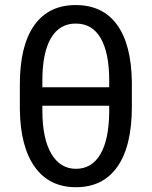

<svg xmlns="http://www.w3.org/2000/svg" viewBox="-20 -741 609 770"><path d="M508.8 -312.5Q508.8 -155.8 451.2 -73Q393.6 9.8 284.7 9.8Q177.7 9.8 119.6 -71.3Q61.5 -152.3 59.6 -302.7V-402.8Q59.6 -557.6 117.2 -639.2Q174.8 -720.7 283.7 -720.7Q392.1 -720.7 449.5 -641.6Q506.8 -562.5 508.8 -412.6ZM149.9 -391.1H418V-418Q418 -528.8 384 -587.6Q350.1 -646.5 283.7 -646.5Q218.3 -646.5 184.1 -587.6Q149.9 -528.8 149.9 -418ZM418 -316.9H149.9V-297.9Q149.9 -186 185.5 -125Q221.2 -64 284.7 -64Q348.1 -64 382.6 -122.6Q417 -181.2 418 -292Z"/></svg>

Font: APIMedia Roboto
Style: Regular
Weight: 400
Designer: Google
Version: Version 2.137; 2017